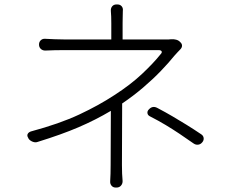

<svg xmlns="http://www.w3.org/2000/svg" viewBox="-20 -812 1040 866"><path d="M892 -170Q885 -161 874 -159.5Q863 -158 853 -165Q819 -189 789 -209Q759 -229 727.5 -248Q696 -267 655 -288Q646 -293 645 -302Q644 -311 651 -318Q668 -337 690 -325Q728 -305 758.5 -287Q789 -269 820 -250Q851 -231 888 -206Q897 -200 898.5 -190Q900 -180 893 -171ZM793 -622Q801 -615 801 -606Q801 -597 793 -589Q786 -582 781 -576.5Q776 -571 766 -560Q742 -530 706 -492.5Q670 -455 625.5 -417Q581 -379 532 -346L531 -345L530 -67Q530 -27 533 5Q533 17 525.5 25.5Q518 34 505 34H502Q490 34 483 25.5Q476 17 477 5Q478 -12 478.5 -29Q479 -46 479 -67L480 -312Q411 -271 334 -238Q257 -205 150 -172Q140 -168 128 -172.5Q116 -177 109 -186L108 -189Q101 -199 104.5 -207Q108 -215 119 -219Q249 -254 337.5 -295.5Q426 -337 496 -383Q569 -430 621 -479Q673 -528 704 -567Q712 -575 709 -580.5Q706 -586 695 -586Q668 -586 621.5 -586Q575 -586 521 -586Q467 -586 415.5 -586Q364 -586 325.5 -586Q287 -586 273 -586Q250 -586 226.5 -585.5Q203 -585 184 -584Q172 -584 164 -591.5Q156 -599 156 -611Q156 -623 164 -630.5Q172 -638 184 -637Q203 -636 227 -635Q251 -634 273 -634H482V-707Q482 -726 481.5 -737.5Q481 -749 480 -762Q479 -775 486 -783.5Q493 -792 506 -792H509Q522 -792 529 -783.5Q536 -775 534 -762Q534 -749 533.5 -737.5Q533 -726 533 -707V-634H724Q735 -634 740.5 -634Q746 -634 752 -635Q763 -636 774.5 -633Q786 -630 793 -622Z"/></svg>

Font: Chiron GoRound TC L
Style: Regular
Weight: 300
Designer: Ryoko NISHIZUKA 西塚涼子 (kana, bopomofo & ideographs); Paul D. Hunt (Latin, Greek & Cyrillic); Sandoll Communications 산돌커뮤니
Foundry: Adobe
Version: Version 1.000;hotconv 1.1.1;makeotfexe 2.6.0